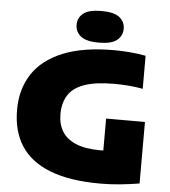

<svg xmlns="http://www.w3.org/2000/svg" viewBox="-63 -1021 964 1088"><g transform="rotate(5 419.5 -477.5)"><path d="M548 10Q376 10 263.8 -33Q151.5 -76 96.8 -159.8Q42 -243.5 42 -366Q42 -483.5 98.5 -569.8Q155 -656 269.8 -703Q384.5 -750 560 -750Q601.5 -750 649.5 -746.2Q697.5 -742.5 741 -734V-546Q704.5 -553 662.8 -556.5Q621 -560 578 -560Q471.5 -560 408.2 -537.5Q345 -515 317 -470.8Q289 -426.5 289 -362Q289 -305 314.5 -263.8Q340 -222.5 394 -200.2Q448 -178 534 -178Q568.5 -178 607.2 -180.8Q646 -183.5 678 -188L549 -77V-360H770V-10Q715.5 -1 660.2 4.5Q605 10 548 10ZM470 -785Q398 -785 367 -810.2Q336 -835.5 336 -875Q336 -915 367 -940Q398 -965 470 -965Q542 -965 573 -940Q604 -915 604 -875Q604 -835.5 573 -810.2Q542 -785 470 -785Z"/></g></svg>

Font: Encode Sans SC Expanded Black
Style: Regular
Weight: 900
Width: 7
Designer: Multiple Designers
Foundry: Impallari Type
Version: Version 3.002